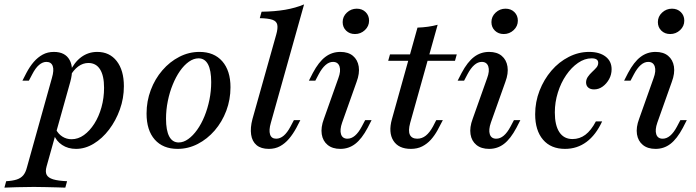

<svg xmlns="http://www.w3.org/2000/svg" viewBox="-86 -661 3144 867"><path d="M-66.1 186.3 -58.1 157.3Q-29 155.6 -10.5 149.6Q8.1 143.5 19 130.6Q29.8 117.7 35.5 95.2L148.4 -308.9Q158.9 -344.4 152 -362.9Q145.2 -381.5 123.4 -381.5Q106.5 -381.5 90.3 -367.7Q74.2 -354 59.7 -325.8L44.4 -296.8H15.3L33.1 -331.5Q48.4 -360.5 66.5 -381.5Q84.7 -402.4 106.9 -414.5Q129 -426.6 157.3 -426.6Q208.1 -426.6 228.2 -390.3Q248.4 -354 231.5 -291.9L124.2 91.1Q117.7 114.5 124.6 128.2Q131.5 141.9 154 148.8Q176.6 155.6 216.9 157.3L208.9 186.3Q194.4 185.5 171 185.1Q147.6 184.7 120.6 183.9Q93.5 183.1 66.9 183.1Q26.6 183.1 -9.7 184.3Q-46 185.5 -66.1 186.3ZM257.3 11.3Q221 11.3 194.4 -6.5Q167.7 -24.2 157.3 -53.2L166.1 -77.4Q177.4 -55.6 196 -44Q214.5 -32.3 237.1 -32.3Q266.9 -32.3 293.1 -51.2Q319.4 -70.2 339.9 -102.4Q360.5 -134.7 372.2 -176.6Q383.9 -218.5 383.9 -264.5Q383.9 -319.4 365.7 -348Q347.6 -376.6 312.9 -376.6Q288.7 -376.6 267.3 -360.9Q246 -345.2 229.8 -316.1L228.2 -334.7Q249.2 -379.8 281 -403.2Q312.9 -426.6 353.2 -426.6Q408.9 -426.6 441.1 -385.1Q473.4 -343.5 473.4 -271.8Q473.4 -216.9 455.2 -166.5Q437.1 -116.1 406.5 -75.8Q375.8 -35.5 337.1 -12.1Q298.4 11.3 257.3 11.3Z M716.1 11.3Q650 11.3 612.9 -30.6Q575.8 -72.6 575.8 -148.4Q575.8 -204 594.8 -254.4Q613.7 -304.8 647.2 -343.5Q680.6 -382.3 723.8 -404.4Q766.9 -426.6 814.5 -426.6Q880.6 -426.6 917.7 -384.3Q954.8 -341.9 954.8 -266.9Q954.8 -211.3 935.9 -160.9Q916.9 -110.5 883.5 -71.8Q850 -33.1 806.9 -10.9Q763.7 11.3 716.1 11.3ZM721 -17.7Q742.7 -17.7 764.1 -33.1Q785.5 -48.4 804.4 -75Q823.4 -101.6 837.5 -136.3Q851.6 -171 859.7 -210.5Q867.7 -250 867.7 -290.3Q867.7 -343.5 853.2 -370.6Q838.7 -397.6 810.5 -397.6Q788.7 -397.6 766.9 -382.3Q745.2 -366.9 726.6 -340.3Q708.1 -313.7 694 -279Q679.8 -244.4 671.8 -204.8Q663.7 -165.3 663.7 -125Q663.7 -71.8 678.2 -44.8Q692.7 -17.7 721 -17.7Z M1128.2 11.3Q1092.7 11.3 1072.6 -5.6Q1052.4 -22.6 1048 -53.2Q1043.5 -83.9 1054 -123.4L1161.3 -504.8Q1169.4 -533.1 1166.1 -549.2Q1162.9 -565.3 1144 -571.8Q1125 -578.2 1087.1 -579L1095.2 -608.1Q1154.8 -608.9 1201.6 -616.9Q1248.4 -625 1287.1 -641.1L1137.1 -106.5Q1127.4 -73.4 1133.5 -54Q1139.5 -34.7 1161.3 -34.7Q1179 -34.7 1195.2 -48.4Q1211.3 -62.1 1225.8 -89.5L1241.1 -118.5H1270.2L1252.4 -83.9Q1237.1 -55.6 1219 -34.3Q1200.8 -12.9 1178.6 -0.8Q1156.5 11.3 1128.2 11.3Z M1450.8 11.3Q1415.3 11.3 1393.5 -6.5Q1371.8 -24.2 1366.9 -54.8Q1362.1 -85.5 1376.6 -124.2L1441.9 -308.1Q1454 -340.3 1447.2 -360.9Q1440.3 -381.5 1417.7 -381.5Q1400 -381.5 1383.9 -367.3Q1367.7 -353.2 1353.2 -325.8L1337.9 -296.8H1308.9L1326.6 -331.5Q1353.2 -381.5 1383.1 -404Q1412.9 -426.6 1450.8 -426.6Q1486.3 -426.6 1507.7 -408.9Q1529 -391.1 1533.9 -360.5Q1538.7 -329.8 1524.2 -291.1L1458.9 -107.3Q1447.6 -75 1454 -54.8Q1460.5 -34.7 1483.1 -34.7Q1518.5 -34.7 1547.6 -89.5L1562.9 -118.5H1591.9L1574.2 -83.9Q1547.6 -33.9 1518.1 -11.3Q1488.7 11.3 1450.8 11.3ZM1516.9 -507.3Q1492.7 -507.3 1477 -522.6Q1461.3 -537.9 1461.3 -561.3Q1461.3 -586.3 1480.2 -604Q1499.2 -621.8 1525 -621.8Q1549.2 -621.8 1564.9 -606.5Q1580.6 -591.1 1580.6 -567.7Q1580.6 -542.7 1561.7 -525Q1542.7 -507.3 1516.9 -507.3Z M1769.4 11.3Q1713.7 11.3 1690.3 -25.8Q1666.9 -62.9 1683.9 -123.4L1799.2 -536.3Q1823.4 -537.1 1846.4 -540.3Q1869.4 -543.5 1890.3 -549.2L1766.1 -105.6Q1756.5 -70.2 1764.9 -52.4Q1773.4 -34.7 1798.4 -34.7Q1819.4 -34.7 1836.7 -48.4Q1854 -62.1 1869.4 -90.3L1883.9 -118.5H1913.7L1889.5 -72.6Q1876.6 -49.2 1859.7 -30.2Q1842.7 -11.3 1820.6 0Q1798.4 11.3 1769.4 11.3ZM1666.9 -386.3 1675 -415.3H1976.6L1968.5 -386.3Z M2122.6 11.3Q2087.1 11.3 2065.3 -6.5Q2043.5 -24.2 2038.7 -54.8Q2033.9 -85.5 2048.4 -124.2L2113.7 -308.1Q2125.8 -340.3 2119 -360.9Q2112.1 -381.5 2089.5 -381.5Q2071.8 -381.5 2055.6 -367.3Q2039.5 -353.2 2025 -325.8L2009.7 -296.8H1980.6L1998.4 -331.5Q2025 -381.5 2054.8 -404Q2084.7 -426.6 2122.6 -426.6Q2158.1 -426.6 2179.4 -408.9Q2200.8 -391.1 2205.6 -360.5Q2210.5 -329.8 2196 -291.1L2130.6 -107.3Q2119.4 -75 2125.8 -54.8Q2132.3 -34.7 2154.8 -34.7Q2190.3 -34.7 2219.4 -89.5L2234.7 -118.5H2263.7L2246 -83.9Q2219.4 -33.9 2189.9 -11.3Q2160.5 11.3 2122.6 11.3ZM2188.7 -507.3Q2164.5 -507.3 2148.8 -522.6Q2133.1 -537.9 2133.1 -561.3Q2133.1 -586.3 2152 -604Q2171 -621.8 2196.8 -621.8Q2221 -621.8 2236.7 -606.5Q2252.4 -591.1 2252.4 -567.7Q2252.4 -542.7 2233.5 -525Q2214.5 -507.3 2188.7 -507.3Z M2465.3 11.3Q2401.6 11.3 2366.1 -30.2Q2330.6 -71.8 2330.6 -145.2Q2330.6 -200.8 2350.4 -251.6Q2370.2 -302.4 2404 -341.9Q2437.9 -381.5 2482.3 -404Q2526.6 -426.6 2574.2 -426.6Q2621 -426.6 2648.4 -405.6Q2675.8 -384.7 2675.8 -348.4Q2675.8 -324.2 2664.5 -303.6Q2653.2 -283.1 2635.5 -270.2Q2617.7 -257.3 2596.8 -257.3Q2579.8 -257.3 2570.2 -265.7Q2560.5 -274.2 2560.5 -288.7Q2560.5 -302.4 2568.5 -314.1Q2576.6 -325.8 2587.5 -335.9Q2598.4 -346 2606.9 -355.6Q2615.3 -365.3 2615.3 -377.4Q2615.3 -397.6 2585.5 -397.6Q2554 -397.6 2524.2 -377Q2494.4 -356.5 2470.6 -321.8Q2446.8 -287.1 2433.1 -243.1Q2419.4 -199.2 2419.4 -153.2Q2419.4 -95.2 2439.9 -64.1Q2460.5 -33.1 2499.2 -33.1Q2531.5 -33.1 2557.3 -52.4Q2583.1 -71.8 2604.8 -112.9H2633.1Q2604.8 -51.6 2562.5 -20.2Q2520.2 11.3 2465.3 11.3Z M2874.2 11.3Q2838.7 11.3 2816.9 -6.5Q2795.2 -24.2 2790.3 -54.8Q2785.5 -85.5 2800 -124.2L2865.3 -308.1Q2877.4 -340.3 2870.6 -360.9Q2863.7 -381.5 2841.1 -381.5Q2823.4 -381.5 2807.3 -367.3Q2791.1 -353.2 2776.6 -325.8L2761.3 -296.8H2732.3L2750 -331.5Q2776.6 -381.5 2806.5 -404Q2836.3 -426.6 2874.2 -426.6Q2909.7 -426.6 2931 -408.9Q2952.4 -391.1 2957.3 -360.5Q2962.1 -329.8 2947.6 -291.1L2882.3 -107.3Q2871 -75 2877.4 -54.8Q2883.9 -34.7 2906.5 -34.7Q2941.9 -34.7 2971 -89.5L2986.3 -118.5H3015.3L2997.6 -83.9Q2971 -33.9 2941.5 -11.3Q2912.1 11.3 2874.2 11.3ZM2940.3 -507.3Q2916.1 -507.3 2900.4 -522.6Q2884.7 -537.9 2884.7 -561.3Q2884.7 -586.3 2903.6 -604Q2922.6 -621.8 2948.4 -621.8Q2972.6 -621.8 2988.3 -606.5Q3004 -591.1 3004 -567.7Q3004 -542.7 2985.1 -525Q2966.1 -507.3 2940.3 -507.3Z"/></svg>

Font: Playfair 5pt SemiExpanded Light Medium
Style: Italic
Weight: 500
Italic angle: -15.6°
Version: Version 2.001;gftools[0.9.30]